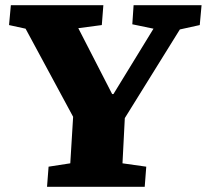

<svg xmlns="http://www.w3.org/2000/svg" viewBox="-20 -723 800 743"><path d="M414 -359H419L574 -612L492 -629L497 -703H760L753 -626L676 -609L463 -266L454 -91L546 -78L540 0H162L168 -78L252 -91L263 -271L79 -612L15 -626L22 -703H380L374 -626L283 -614Z"/></svg>

Font: Literata 18pt ExtraBold
Style: Italic
Weight: 800
Italic angle: -2°
Designer: Latin by Veronika Burian and Jose Scaglione. Greek by Irene Vlachou. Cyrillic by Vera Evstafieva
Foundry: TypeTogether
Version: Version 3.103;gftools[0.9.29]